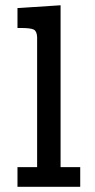

<svg xmlns="http://www.w3.org/2000/svg" viewBox="-20 -715 365 735"><path d="M46.9 0V-75.2H122.1V-573.2Q121.1 -595.2 109.6 -601.6Q98.1 -607.9 58.1 -607.9H46.9V-684.1L211.9 -694.8V-75.2H287.1V0Z"/></svg>

Font: CMU Concrete
Style: Bold
Weight: 700
Version: Version 0.7.0